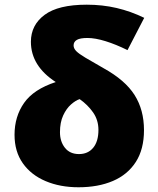

<svg xmlns="http://www.w3.org/2000/svg" viewBox="-20 -789 676 819"><path d="M350.1 -769Q417 -769 477.5 -754.9Q538.1 -740.7 595.2 -712.9L523.9 -575.2Q474.6 -599.6 430.4 -613.3Q386.2 -627 353 -627Q321.8 -627 307.9 -618.9Q293.9 -610.8 293.9 -595.2Q293.9 -582.5 305.2 -571Q316.4 -559.6 344.2 -543Q372.1 -526.4 421.9 -498Q513.7 -447.3 554 -383.8Q594.2 -320.3 594.2 -233.9Q594.2 -152.3 559.3 -98.1Q524.4 -43.9 461.7 -17.1Q398.9 9.8 314.9 9.8Q236.3 9.8 174.6 -16.4Q112.8 -42.5 77.4 -92.5Q42 -142.6 42 -213.9Q42 -292 82.8 -350.1Q123.5 -408.2 217.8 -439Q111.8 -507.8 111.8 -610.8Q111.8 -682.1 170.2 -725.6Q228.5 -769 350.1 -769ZM319.8 -366.2Q302.7 -360.8 283 -343.5Q263.2 -326.2 249.5 -296.6Q235.8 -267.1 235.8 -225.1Q235.8 -185.1 257.1 -158.4Q278.3 -131.8 316.9 -131.8Q355.5 -131.8 377.7 -158.9Q399.9 -186 399.9 -234.9Q399.9 -276.9 377 -309.6Q354 -342.3 319.8 -366.2Z"/></svg>

Font: Open Sans ExtraBold
Style: Regular
Weight: 800
Designer: Monotype Design Team
Foundry: Monotype Imaging Inc.
Version: Version 3.003; ttfautohint (v1.8.4)